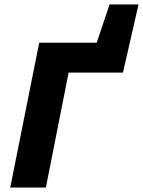

<svg xmlns="http://www.w3.org/2000/svg" viewBox="-20 -842 642 862"><path d="M26 0 156 -650H414L472 -822H602L532 -516H288L186 0Z"/></svg>

Font: Source Sans 3 Black
Style: Italic
Weight: 900
Italic angle: -11°
Designer: Paul D. Hunt
Foundry: Adobe
Version: Version 3.052;hotconv 1.1.0;makeotfexe 2.6.0